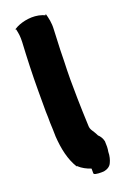

<svg xmlns="http://www.w3.org/2000/svg" viewBox="-145 -793 557 841"><g transform="rotate(-20 134.0 -372.5)"><path d="M34 -719 38 -718C43 -696 45 -682 44 -657C40 -586 37 -508 37 -431V-334C38 -316 38 -301 38 -284V-282C39 -260 40 -241 40 -221V-219C44 -159 55 -107 82 -63L84 -65L85 -63C100 -49 119 -39 140 -32V-11L141 -7C148 -1 174 -1 187 -2C203 -5 217 -13 223 -27C229 -39 234 -57 234 -76C237 -90 237 -108 236 -120V-124C233 -138 226 -150 216 -159C202 -189 191 -192 191 -215V-216C189 -257 188 -300 187 -341L186 -431C186 -461 187 -487 188 -518L189 -567C190 -598 192 -630 193 -661C195 -692 189 -716 183 -737L180 -732L168 -737C125 -752 77 -741 50 -728Z"/></g></svg>

Font: Hussar Pisanka
Style: Blk
Weight: 700
Designer: Robert Jablonski
Foundry: Cannot Into Space Fonts
Version: Version 1.070